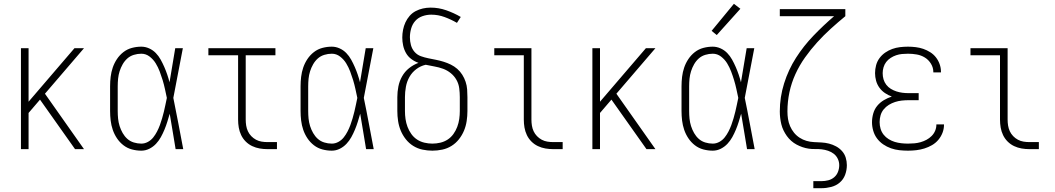

<svg xmlns="http://www.w3.org/2000/svg" viewBox="-20 -783 5540 1008"><path d="M90 0V-530H130V-249L371 -530H421L216 -291L421 0H374L190 -260L130 -190V0Z M722 8Q697 8 672.5 1.5Q648 -5 628 -20.5Q608 -36 594 -57Q580 -78 572 -101.5Q564 -125 561 -150Q558 -175 558 -200V-330Q558 -355 561 -380Q564 -405 572 -428.5Q580 -452 594 -473Q608 -494 628 -509.5Q648 -525 672.5 -531.5Q697 -538 722 -538Q743 -538 763 -529Q783 -520 798 -504.5Q813 -489 823.5 -470Q834 -451 842.5 -431.5Q851 -412 858 -391.5Q865 -371 870 -351Q878 -396 885 -440.5Q892 -485 900 -530H940Q927 -465 915 -399.5Q903 -334 890 -269Q904 -202 916.5 -134.5Q929 -67 942 0H902Q894 -47 886.5 -93.5Q879 -140 871 -186Q865 -165 858.5 -144Q852 -123 843.5 -102.5Q835 -82 824.5 -63Q814 -44 799 -28Q784 -12 764 -2Q744 8 722 8ZM722 -29Q740 -29 756.5 -38Q773 -47 784.5 -61.5Q796 -76 804.5 -92.5Q813 -109 819.5 -126.5Q826 -144 831 -161.5Q836 -179 840.5 -197Q845 -215 848.5 -233Q852 -251 856 -269Q851 -292 846 -315.5Q841 -339 834 -362Q827 -385 818.5 -407.5Q810 -430 797.5 -450.5Q785 -471 765.5 -486Q746 -501 722 -501Q702 -501 682.5 -495Q663 -489 648.5 -476Q634 -463 624 -445.5Q614 -428 608 -409Q602 -390 600 -370Q598 -350 598 -330V-200Q598 -180 600 -160Q602 -140 608 -121Q614 -102 624 -84.5Q634 -67 648.5 -54Q663 -41 682.5 -35Q702 -29 722 -29Z M1385 0Q1364 0 1343.5 -3.5Q1323 -7 1304 -16Q1285 -25 1270 -40Q1255 -55 1246 -74Q1237 -93 1233.5 -113.5Q1230 -134 1230 -155V-493H1074V-530H1426V-493H1270V-155Q1270 -139 1272.5 -123.5Q1275 -108 1281.5 -94Q1288 -80 1299 -68.5Q1310 -57 1324 -49.5Q1338 -42 1353.5 -39.5Q1369 -37 1385 -37H1434V0Z M1722 8Q1697 8 1672.5 1.5Q1648 -5 1628 -20.5Q1608 -36 1594 -57Q1580 -78 1572 -101.5Q1564 -125 1561 -150Q1558 -175 1558 -200V-330Q1558 -355 1561 -380Q1564 -405 1572 -428.5Q1580 -452 1594 -473Q1608 -494 1628 -509.5Q1648 -525 1672.5 -531.5Q1697 -538 1722 -538Q1743 -538 1763 -529Q1783 -520 1798 -504.5Q1813 -489 1823.5 -470Q1834 -451 1842.5 -431.5Q1851 -412 1858 -391.5Q1865 -371 1870 -351Q1878 -396 1885 -440.5Q1892 -485 1900 -530H1940Q1927 -465 1915 -399.5Q1903 -334 1890 -269Q1904 -202 1916.5 -134.5Q1929 -67 1942 0H1902Q1894 -47 1886.5 -93.5Q1879 -140 1871 -186Q1865 -165 1858.5 -144Q1852 -123 1843.5 -102.5Q1835 -82 1824.5 -63Q1814 -44 1799 -28Q1784 -12 1764 -2Q1744 8 1722 8ZM1722 -29Q1740 -29 1756.5 -38Q1773 -47 1784.5 -61.5Q1796 -76 1804.5 -92.5Q1813 -109 1819.5 -126.5Q1826 -144 1831 -161.5Q1836 -179 1840.5 -197Q1845 -215 1848.5 -233Q1852 -251 1856 -269Q1851 -292 1846 -315.5Q1841 -339 1834 -362Q1827 -385 1818.5 -407.5Q1810 -430 1797.5 -450.5Q1785 -471 1765.5 -486Q1746 -501 1722 -501Q1702 -501 1682.5 -495Q1663 -489 1648.5 -476Q1634 -463 1624 -445.5Q1614 -428 1608 -409Q1602 -390 1600 -370Q1598 -350 1598 -330V-200Q1598 -180 1600 -160Q1602 -140 1608 -121Q1614 -102 1624 -84.5Q1634 -67 1648.5 -54Q1663 -41 1682.5 -35Q1702 -29 1722 -29Z M2250 8Q2224 8 2198 2.5Q2172 -3 2149.5 -17Q2127 -31 2110.5 -52Q2094 -73 2084 -97Q2074 -121 2070 -147.5Q2066 -174 2066 -200V-273Q2066 -301 2071.5 -329Q2077 -357 2091 -382Q2105 -407 2127.5 -425Q2150 -443 2177 -453Q2157 -460 2139.5 -473Q2122 -486 2111.5 -504.5Q2101 -523 2096.5 -544Q2092 -565 2092 -586Q2092 -606 2096 -626.5Q2100 -647 2108.5 -665.5Q2117 -684 2130.5 -699.5Q2144 -715 2162 -724.5Q2180 -734 2200 -738.5Q2220 -743 2241 -743Q2283 -743 2323 -729Q2363 -715 2399 -694L2379 -663Q2348 -681 2314 -693.5Q2280 -706 2244 -706Q2220 -706 2197.5 -698Q2175 -690 2160 -673Q2145 -656 2138.5 -633Q2132 -610 2132 -587Q2132 -566 2137.5 -546Q2143 -526 2156.5 -510.5Q2170 -495 2189.5 -488Q2209 -481 2229 -477Q2249 -473 2269 -469Q2289 -465 2308.5 -459Q2328 -453 2346.5 -444Q2365 -435 2380.5 -421.5Q2396 -408 2407 -390.5Q2418 -373 2424.5 -353.5Q2431 -334 2432.5 -313.5Q2434 -293 2434 -273V-200Q2434 -174 2430 -147.5Q2426 -121 2416 -97Q2406 -73 2389.5 -52Q2373 -31 2350.5 -17Q2328 -3 2302 2.5Q2276 8 2250 8ZM2250 -29Q2271 -29 2292 -34Q2313 -39 2330.5 -50.5Q2348 -62 2360.5 -79.5Q2373 -97 2380.5 -117Q2388 -137 2391 -158Q2394 -179 2394 -200V-273Q2394 -296 2391 -319.5Q2388 -343 2376.5 -363.5Q2365 -384 2346.5 -399Q2328 -414 2306 -422Q2284 -430 2261 -434Q2238 -438 2215 -443Q2188 -437 2165.5 -420Q2143 -403 2129.5 -379Q2116 -355 2111 -327.5Q2106 -300 2106 -273V-200Q2106 -179 2109 -158Q2112 -137 2119.5 -117Q2127 -97 2139.5 -79.5Q2152 -62 2169.5 -50.5Q2187 -39 2208 -34Q2229 -29 2250 -29Z M2885 0Q2864 0 2843.5 -3.5Q2823 -7 2804 -16Q2785 -25 2770 -40Q2755 -55 2746 -74Q2737 -93 2733.5 -113.5Q2730 -134 2730 -155V-493H2575V-530H2770V-155Q2770 -139 2772.5 -123.5Q2775 -108 2781.5 -94Q2788 -80 2799 -68.5Q2810 -57 2824 -49.5Q2838 -42 2853.5 -39.5Q2869 -37 2885 -37H2934V0Z M3090 0V-530H3130V-249L3371 -530H3421L3216 -291L3421 0H3374L3190 -260L3130 -190V0Z M3722 8Q3697 8 3672.5 1.5Q3648 -5 3628 -20.5Q3608 -36 3594 -57Q3580 -78 3572 -101.5Q3564 -125 3561 -150Q3558 -175 3558 -200V-330Q3558 -355 3561 -380Q3564 -405 3572 -428.5Q3580 -452 3594 -473Q3608 -494 3628 -509.5Q3648 -525 3672.5 -531.5Q3697 -538 3722 -538Q3743 -538 3763 -529Q3783 -520 3798 -504.5Q3813 -489 3823.5 -470Q3834 -451 3842.5 -431.5Q3851 -412 3858 -391.5Q3865 -371 3870 -351Q3878 -396 3885 -440.5Q3892 -485 3900 -530H3940Q3927 -465 3915 -399.5Q3903 -334 3890 -269Q3904 -202 3916.5 -134.5Q3929 -67 3942 0H3902Q3894 -47 3886.5 -93.5Q3879 -140 3871 -186Q3865 -165 3858.5 -144Q3852 -123 3843.5 -102.5Q3835 -82 3824.5 -63Q3814 -44 3799 -28Q3784 -12 3764 -2Q3744 8 3722 8ZM3722 -29Q3740 -29 3756.5 -38Q3773 -47 3784.5 -61.5Q3796 -76 3804.5 -92.5Q3813 -109 3819.5 -126.5Q3826 -144 3831 -161.5Q3836 -179 3840.5 -197Q3845 -215 3848.5 -233Q3852 -251 3856 -269Q3851 -292 3846 -315.5Q3841 -339 3834 -362Q3827 -385 3818.5 -407.5Q3810 -430 3797.5 -450.5Q3785 -471 3765.5 -486Q3746 -501 3722 -501Q3702 -501 3682.5 -495Q3663 -489 3648.5 -476Q3634 -463 3624 -445.5Q3614 -428 3608 -409Q3602 -390 3600 -370Q3598 -350 3598 -330V-200Q3598 -180 3600 -160Q3602 -140 3608 -121Q3614 -102 3624 -84.5Q3634 -67 3648.5 -54Q3663 -41 3682.5 -35Q3702 -29 3722 -29ZM3743 -599 3716 -621 3833 -763 3867 -737Z M4250 205V168H4293Q4311 168 4328.5 163.5Q4346 159 4359.5 147.5Q4373 136 4379.5 119Q4386 102 4386 84Q4386 67 4378.5 51Q4371 35 4357.5 24.5Q4344 14 4327.5 8.5Q4311 3 4294 1Q4277 -1 4260 -0.5Q4243 0 4226 -2.5Q4209 -5 4193 -10.5Q4177 -16 4162 -24Q4147 -32 4134 -43.5Q4121 -55 4111 -69Q4101 -83 4093.5 -98.5Q4086 -114 4082 -130.5Q4078 -147 4076 -164Q4074 -181 4074 -198Q4074 -273 4096.5 -345Q4119 -417 4159 -479.5Q4199 -542 4251 -596Q4303 -650 4359 -698H4074V-735H4418V-698Q4379 -666 4341.5 -632Q4304 -598 4270 -560.5Q4236 -523 4206.5 -481.5Q4177 -440 4156 -394Q4135 -348 4124.5 -298.5Q4114 -249 4114 -198Q4114 -178 4117 -158.5Q4120 -139 4128 -120.5Q4136 -102 4148.5 -86.5Q4161 -71 4178 -60Q4195 -49 4214 -43.5Q4233 -38 4253 -37Q4273 -36 4293 -35Q4313 -34 4332.5 -29Q4352 -24 4369.5 -14.5Q4387 -5 4400.5 10Q4414 25 4420 44.5Q4426 64 4426 84Q4426 110 4417 134.5Q4408 159 4388.5 175.5Q4369 192 4343.5 198.5Q4318 205 4293 205Z M4747 8Q4724 8 4701.5 5.5Q4679 3 4657.5 -4.5Q4636 -12 4617 -25Q4598 -38 4584.5 -56Q4571 -74 4564.5 -96.5Q4558 -119 4558 -141Q4558 -164 4564.5 -187Q4571 -210 4585.5 -227.5Q4600 -245 4620 -257Q4640 -269 4662 -276Q4643 -283 4626 -294.5Q4609 -306 4597 -322.5Q4585 -339 4579.5 -359Q4574 -379 4574 -399Q4574 -420 4579.5 -440.5Q4585 -461 4597.5 -478Q4610 -495 4627.5 -507Q4645 -519 4664.5 -526Q4684 -533 4705 -535.5Q4726 -538 4747 -538Q4767 -538 4787.5 -535.5Q4808 -533 4827 -526.5Q4846 -520 4863.5 -509Q4881 -498 4893.5 -482Q4906 -466 4913 -446.5Q4920 -427 4920 -407Q4920 -406 4920 -405Q4920 -404 4920 -403H4880Q4880 -403 4880 -404Q4880 -405 4880 -405Q4880 -428 4867.5 -448.5Q4855 -469 4835.5 -481Q4816 -493 4793 -497Q4770 -501 4747 -501Q4731 -501 4715.5 -499.5Q4700 -498 4685 -493Q4670 -488 4656 -479Q4642 -470 4632.5 -457.5Q4623 -445 4618.5 -429.5Q4614 -414 4614 -399Q4614 -382 4618.5 -366.5Q4623 -351 4633 -338Q4643 -325 4657 -316.5Q4671 -308 4686.5 -303Q4702 -298 4718 -296Q4734 -294 4750 -294H4803V-257H4750Q4732 -257 4714 -255Q4696 -253 4679 -247.5Q4662 -242 4646.5 -232.5Q4631 -223 4619.5 -209Q4608 -195 4603 -177.5Q4598 -160 4598 -142Q4598 -124 4603 -107Q4608 -90 4619 -76Q4630 -62 4645.5 -52.5Q4661 -43 4677.5 -38Q4694 -33 4712 -31Q4730 -29 4747 -29Q4764 -29 4780.5 -30.5Q4797 -32 4813 -36.5Q4829 -41 4844 -49Q4859 -57 4871 -69Q4883 -81 4889.5 -96.5Q4896 -112 4896 -129Q4896 -129 4896 -129.5Q4896 -130 4896 -130H4936Q4936 -130 4936 -129.5Q4936 -129 4936 -128Q4936 -106 4928 -85.5Q4920 -65 4906 -48.5Q4892 -32 4873 -21Q4854 -10 4833 -3.5Q4812 3 4790.5 5.5Q4769 8 4747 8Z M5385 0Q5364 0 5343.5 -3.5Q5323 -7 5304 -16Q5285 -25 5270 -40Q5255 -55 5246 -74Q5237 -93 5233.5 -113.5Q5230 -134 5230 -155V-493H5075V-530H5270V-155Q5270 -139 5272.5 -123.5Q5275 -108 5281.5 -94Q5288 -80 5299 -68.5Q5310 -57 5324 -49.5Q5338 -42 5353.5 -39.5Q5369 -37 5385 -37H5434V0Z"/></svg>

Font: Iosevka Slab Extralight
Style: Regular
Weight: 200
Monospace: yes
Designer: Belleve Invis
Foundry: Belleve Invis
Version: Version 11.1.1; ttfautohint (v1.8.3)